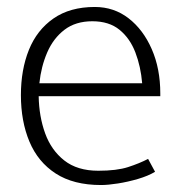

<svg xmlns="http://www.w3.org/2000/svg" viewBox="-20 -518 520 551"><path d="M440 -242V-250Q440 -321 415.5 -377Q391 -433 349 -465.5Q307 -498 252 -498Q181 -498 133.5 -465Q86 -432 63 -375Q40 -318 40 -245Q40 -170 64.5 -111.5Q89 -53 140 -20Q191 13 270 13Q290 13 318.5 8.5Q347 4 376 -4.5Q405 -13 425 -25L405 -62Q380 -49 347.5 -38.5Q315 -28 262 -28Q202 -28 164.5 -57.5Q127 -87 109.5 -135.5Q92 -184 91 -242ZM93 -279Q98 -327 115.5 -367.5Q133 -408 165 -432.5Q197 -457 245 -457Q293 -457 323 -432.5Q353 -408 368.5 -367.5Q384 -327 388 -279Z"/></svg>

Font: Catamaran Thin
Style: Regular
Weight: 100
Designer: Pria Ravichandran
Version: Version 2.000